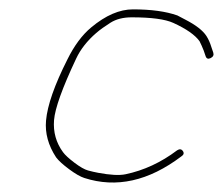

<svg xmlns="http://www.w3.org/2000/svg" viewBox="-20 -436 476 410"><path d="M429.9 -312C435.3 -314.7 437.1 -318.7 435.3 -324L431.2 -336C428.6 -344.7 425.1 -352.3 420.9 -359C413.3 -370.8 398.3 -382.5 375.9 -394C369.4 -397.3 363.7 -400.3 358.8 -403C334.2 -411.7 302.6 -416 263.9 -416C235.3 -416 205.6 -403.2 174.8 -377.5C155.4 -361.4 138.5 -338.6 123.9 -309C96.4 -254.6 81.2 -211.1 78.3 -178.5C75.9 -151.6 83.1 -125.4 99.8 -100C105.3 -92.7 114.7 -84.2 127.8 -74.5C140.9 -64.8 151.6 -58.7 159.9 -56C228.2 -33.9 297.3 -49.2 367.2 -102C372.4 -105.3 373.5 -109.2 370.5 -113.5C367.5 -117.8 363.4 -118.3 358.2 -115C323.9 -89.1 287.2 -72.1 248.1 -63.9C234.9 -61.1 215.4 -62.2 189.6 -67C182.5 -68.3 175.3 -70 167.9 -72C160.6 -74 150.9 -79.5 139 -88.5C127.1 -97.5 119 -105 114.6 -111C99.8 -131.2 93.4 -154 95.4 -179.5C97.4 -204.5 113.1 -248.3 142.6 -310.8C151.9 -330.7 166.2 -348.9 185.4 -365.5C193.5 -372.5 203.7 -379.8 215.9 -387.5C228.1 -395.2 243.2 -399 261.2 -399C303.2 -399 332.9 -395 350.3 -387C378 -374.3 396.6 -361.3 406.1 -348C409.2 -342 412.1 -335.3 415 -328L419.1 -316C420.9 -310.7 424.5 -309.3 429.9 -312Z"/></svg>

Font: Proton
Style: BkIt
Weight: 500
Version: Version 1.017